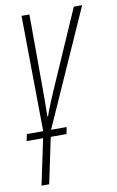

<svg xmlns="http://www.w3.org/2000/svg" viewBox="-105 -576 526 864"><g transform="rotate(-10 158.0 -144.0)"><path d="M13 240H48L92 31H164L170 0H99L334 -528H296L141 -174C125 -136 109 -100 96 -62H93C94 -108 94 -144 94 -180L93 -528H57L63 0H-12L-18 31H57Z"/></g></svg>

Font: Noto Sans ExtraCondensed ExtraLight
Style: Italic
Weight: 200
Width: 2
Italic angle: -12°
Designer: Monotype Design Team
Foundry: Monotype Imaging Inc.
Version: Version 2.013